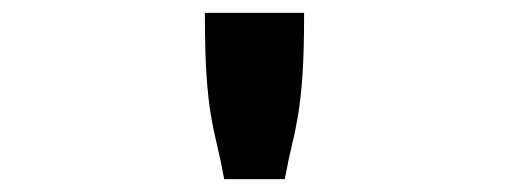

<svg xmlns="http://www.w3.org/2000/svg" viewBox="-20 -685 790 298"><path d="M298 -665H452Q452 -605 449.5 -569Q447 -533 443 -508.5Q439 -484 433.5 -461.5Q428 -439 422 -407H328Q322 -439 316.5 -461.5Q311 -484 307 -508Q303 -532 300.5 -568.5Q298 -605 298 -665Z"/></svg>

Font: Inconsolata ExtraExpanded ExtraBold
Style: Regular
Weight: 800
Width: 8
Monospace: yes
Designer: Raph Levien, Cyreal, Brenton Simpson
Foundry: Raph Levien, Cyreal, Google
Version: Version 3.001; ttfautohint (v1.8.2.53-6de2)